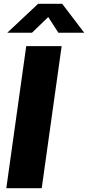

<svg xmlns="http://www.w3.org/2000/svg" viewBox="-20 -983 460 1003"><path d="M302 -742 198 0H13L117 -742ZM232 -894 147 -812H18L179 -963H305L420 -812H285Z"/></svg>

Font: Morrison ExtraBold
Style: Regular
Weight: 800
Designer: Pablo Impallari, Rodrigo Fuenzalida (Modified by Dan O. Williams)
Version: Version 0.03;June 6, 2019;FontCreator 11.5.0.2425 64-bit; tt